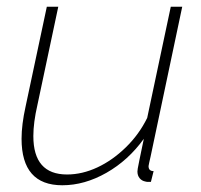

<svg xmlns="http://www.w3.org/2000/svg" viewBox="-20 -540 596 570"><path d="M165 10Q44 10 44 -128Q44 -149 47 -173Q50 -197 56 -224L119 -520H153L91 -228Q79 -176 79 -136Q79 -22 179 -22Q224 -22 269 -43Q314 -64 353.5 -102.5Q393 -141 417 -190L487 -520H521L427 -75Q425 -66 423 -57.5Q421 -49 421 -47Q421 -32 436 -32L428 0Q423 0 419 0Q415 0 412 -1Q401 -3 394.5 -11Q388 -19 388 -31Q388 -34 389 -40Q390 -46 394 -65.5Q398 -85 407 -128Q361 -64 296 -27Q231 10 165 10Z"/></svg>

Font: Raleway Thin ExtraLight
Style: Italic
Weight: 250
Italic angle: -12°
Version: Version 4.026